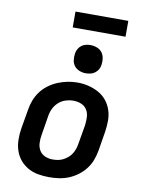

<svg xmlns="http://www.w3.org/2000/svg" viewBox="-100 -998 800 1074"><g transform="rotate(10 300.0 -461.0)"><path d="M255 8Q223 8 192 2.5Q161 -3 134.5 -18Q108 -33 89 -56Q70 -79 60.5 -108Q51 -137 50.5 -169Q50 -201 55 -233L74 -343Q78 -371 88.5 -398Q99 -425 116.5 -448.5Q134 -472 158.5 -490Q183 -508 210 -519Q237 -530 264.5 -535.5Q292 -541 321 -541Q353 -541 383.5 -533.5Q414 -526 440.5 -511.5Q467 -497 486 -474Q505 -451 515 -422Q525 -393 525 -361Q525 -329 520 -297L502 -187Q497 -159 487 -132Q477 -105 459 -81.5Q441 -58 417 -40Q393 -22 366 -11Q339 0 311 4Q283 8 255 8ZM257 -93Q272 -93 287 -95.5Q302 -98 316 -105Q330 -112 342.5 -122.5Q355 -133 363.5 -146.5Q372 -160 377 -174.5Q382 -189 384 -203L403 -313Q406 -337 405 -360Q404 -383 392.5 -401.5Q381 -420 360 -428.5Q339 -437 316 -437Q294 -437 271.5 -430Q249 -423 231.5 -407Q214 -391 204 -370Q194 -349 191 -327L173 -217Q169 -194 170 -171Q171 -148 182 -129.5Q193 -111 213.5 -102Q234 -93 257 -93ZM356 -600Q337 -600 319.5 -607Q302 -614 291 -628Q280 -642 277.5 -661Q275 -680 278 -699Q280 -713 287 -725Q294 -737 305 -745.5Q316 -754 329.5 -757Q343 -760 356 -760Q375 -760 393 -753Q411 -746 421.5 -732Q432 -718 435 -699Q438 -680 435 -661Q433 -647 426 -635Q419 -623 407.5 -614.5Q396 -606 382.5 -603Q369 -600 356 -600ZM240 -840V-930H540V-840Z"/></g></svg>

Font: Iosevka Curly Extended
Style: Bold Italic
Weight: 700
Width: 7
Italic angle: -9°
Monospace: yes
Designer: Belleve Invis
Foundry: Belleve Invis
Version: Version 11.1.0; ttfautohint (v1.8.3)